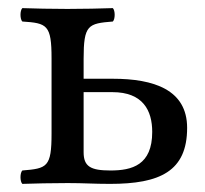

<svg xmlns="http://www.w3.org/2000/svg" viewBox="-20 -451 505 473"><path d="M355 -126C355 -44 305 -31 252 -31C203 -31 186 -41 186 -76V-224H257C332 -224 355 -179 355 -126ZM186 -306C186 -390 197 -393 258 -398C264 -404 264 -425 258 -431C224 -430 189.7 -429 146 -429C102.7 -429 68 -430 35 -431C29 -425 29 -404 35 -398C96 -394 107 -390 107 -307V-122C107 -39 96 -36 35 -31C29 -25 29 -4 35 2C68 1 103.3 0 147 0C187.6 0 210.4 2 251 2C374 2 441 -29 441 -136C441 -230 359 -257 258 -257H186Z"/></svg>

Font: Libertinus Math
Style: Regular
Weight: 400
Designer: Philipp H. Poll
Foundry: Khaled Hosny
Version: Version 6.2